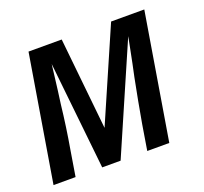

<svg xmlns="http://www.w3.org/2000/svg" viewBox="-96 -633 793 745"><g transform="rotate(-20 300.0 -260.0)"><path d="M5 0 91 -520H228L267 -141L432 -520H569L483 0H392L409 -104Q417 -150 425.5 -195.5Q434 -241 443 -286L454 -338Q459 -364 464.5 -390.5Q470 -417 475 -444L282 0H206L159 -444Q156 -417 152.5 -390.5Q149 -364 146 -338L139 -286Q134 -241 127.5 -195.5Q121 -150 113 -104L96 0Z"/></g></svg>

Font: Iosevka Md Ex Obl
Style: Regular
Weight: 500
Width: 7
Italic angle: -9°
Monospace: yes
Designer: Belleve Invis
Foundry: Belleve Invis
Version: Version 32.5.0; ttfautohint (v1.8.4)